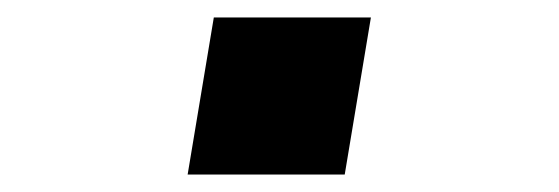

<svg xmlns="http://www.w3.org/2000/svg" viewBox="-20 -450 640 220"><path d="M195 -250 225 -430H405L375 -250Z"/></svg>

Font: Iosevka SS04 XBd Ex
Style: Italic
Weight: 800
Width: 7
Italic angle: -9°
Monospace: yes
Designer: Belleve Invis
Foundry: Belleve Invis
Version: Version 19.0.0; ttfautohint (v1.8.4)